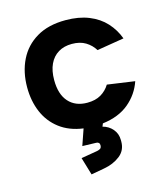

<svg xmlns="http://www.w3.org/2000/svg" viewBox="-111 -599 798 917"><g transform="rotate(-15 288.0 -141.0)"><path d="M409.3 -335Q392.7 -362 365.3 -378.7Q338 -395.3 297.7 -395.3Q259 -395.3 230.7 -378.2Q202.3 -361 187.2 -328.7Q172 -296.3 172 -250Q172 -179.7 205.5 -142.2Q239 -104.7 297.7 -104.7Q338 -104.7 365.3 -120.8Q392.7 -137 409.3 -164.3L544.7 -145Q524 -84 473.7 -42Q423.3 0 343.3 9.7L337.3 24.3Q367.3 32 386.5 54.7Q405.7 77.3 405.7 109V116.7Q405.7 159.7 373 185.3Q340.3 211 293 219.3L228 231L202 143.7L282.7 130Q291.3 128.3 298.2 124.2Q305 120 305.3 107.3Q305.3 99.3 300.7 95.2Q296 91 288.7 91L220.3 89L248 9Q179.3 -0.3 132.3 -36Q85.3 -71.7 61.8 -126.8Q38.3 -182 38.3 -250Q38.3 -325 67.5 -384.5Q96.7 -444 154.5 -478.3Q212.3 -512.7 297.7 -512.7Q363.7 -512.7 412.8 -492.8Q462 -473 494.3 -437.7Q526.7 -402.3 543.3 -357Z"/></g></svg>

Font: Nata Sans
Style: Regular
Weight: 400
Designer: Daniel Uzquiano Cruz
Version: Version 1.001